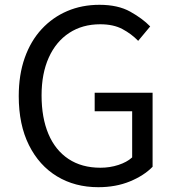

<svg xmlns="http://www.w3.org/2000/svg" viewBox="-20 -766 729 799"><path d="M389 13Q292 13 217.5 -32Q143 -77 100.5 -162Q58 -247 58 -366Q58 -455 83 -525.5Q108 -596 153.5 -645Q199 -694 260 -720Q321 -746 394 -746Q471 -746 522 -717.5Q573 -689 605 -656L555 -596Q527 -625 489.5 -645Q452 -665 397 -665Q323 -665 268 -629Q213 -593 183 -526.5Q153 -460 153 -369Q153 -276 181.5 -208.5Q210 -141 265 -104.5Q320 -68 398 -68Q437 -68 472.5 -79.5Q508 -91 530 -111V-303H374V-380H615V-72Q579 -35 520.5 -11Q462 13 389 13Z"/></svg>

Font: Noto Sans TC Thin
Style: Regular
Weight: 400
Version: Version 2.004-H2;hotconv 1.0.118;makeotfexe 2.5.65603